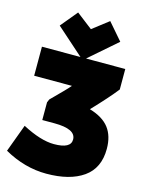

<svg xmlns="http://www.w3.org/2000/svg" viewBox="-165 -1080 927 1213"><g transform="rotate(15 298.5 -473.0)"><path d="M589 -205Q589 -79 501 -17Q413 45 259 45Q118 45 -17 -31L50 -212Q171 -148 258 -148Q368 -148 368 -207Q368 -276 227 -276H148V-392L157 -413Q254 -509 273 -533H26V-723H571V-589Q520 -524 421 -420Q509 -394 549 -341.5Q589 -289 589 -205ZM191 -991 296 -910 401 -991 496 -881 296 -707 100 -881Z"/></g></svg>

Font: Repo
Style: ExtraBlack
Weight: 1000
Designer: Stefan Peev
Foundry: Context Ltd
Version: Version 001.000